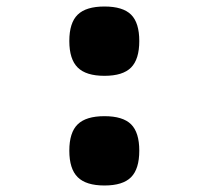

<svg xmlns="http://www.w3.org/2000/svg" viewBox="-20 -570 640 590"><path d="M193 -107Q193 -163 218.8 -188Q244.5 -213 301 -213Q357.5 -213 382.8 -188Q408 -163 408 -107Q408 -51 382.8 -25.5Q357.5 0 301 0Q244.5 0 218.8 -25.5Q193 -51 193 -107ZM193 -444Q193 -500 218.8 -525Q244.5 -550 301 -550Q357.5 -550 382.8 -525Q408 -500 408 -444Q408 -388 382.8 -362.5Q357.5 -337 301 -337Q244.5 -337 218.8 -362.5Q193 -388 193 -444Z"/></svg>

Font: JuliaMono Black
Style: Regular
Weight: 900
Monospace: yes
Designer: cormullion
Foundry: corm
Version: Version 0.054; ttfautohint (v1.8.4)